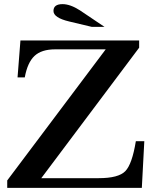

<svg xmlns="http://www.w3.org/2000/svg" viewBox="-20 -910 759 930"><path d="M679 -226 667 0H15V-36L492 -671H247Q181 -671 147 -639Q113 -607 100 -535H65L79 -714H654V-679L180 -47H458Q554 -47 587 -81Q620 -115 638 -226ZM486 -780H424L315 -806Q239 -824 239 -857Q239 -890 283 -890Q320 -890 367 -860Z"/></svg>

Font: Kolar Light
Style: Regular
Weight: 300
Designer: Ramakrishna Saiteja (Kannada); Shiva Nallaperumal (Latin)
Foundry: Indian Type Foundry
Version: Version 1.001;PS 1.0;hotconv 1.0.88;makeotf.lib2.5.647800